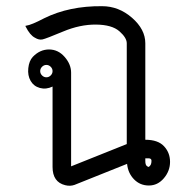

<svg xmlns="http://www.w3.org/2000/svg" viewBox="-20 -600 620 621"><path d="M470 -80Q470 -88 460 -88H450V-80Q450 -67 454.5 -63.5Q459 -60 460 -60Q470 -64 470 -80ZM144 -384Q138 -390 130 -390Q122 -390 116 -384Q110 -378 110 -370Q110 -362 116 -356Q122 -350 130 -350Q138 -350 144 -356Q150 -362 150 -370Q150 -378 144 -384ZM123 -541Q204 -581 310 -580Q364 -580 407 -542.5Q450 -505 450 -460V-148Q491 -148 510.5 -127Q530 -106 530 -76.5Q530 -47 510 -23.5Q490 0 461.5 0Q433 0 413.5 -20Q394 -40 391 -70L221 -2Q207 3 191 -1Q150 -11 150 -60V-320Q129 -310 109 -315.5Q89 -321 79 -338.5Q69 -356 71.5 -379.5Q74 -403 86 -416Q109 -440 138.5 -440Q168 -440 189 -416Q210 -392 210 -365V-62L390 -134V-460Q390 -478 366 -499Q342 -520 290.5 -520.5Q239 -521 184 -498Q129 -475 117.5 -472.5Q106 -470 93 -478Q77 -486 63 -514Q61 -517 65 -517Q81 -519 123 -541Z"/></svg>

Font: SOV_Station
Style: Book
Weight: 400
Version: Version 1.00